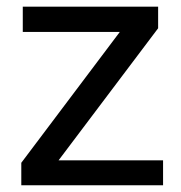

<svg xmlns="http://www.w3.org/2000/svg" viewBox="-20 -548 536 568"><path d="M153.3 -73.7H462.4V0H43V-66.4L334.5 -453.6H47.4V-528.3H447.8V-464.4Z"/></svg>

Font: Vazir FD-UI
Style: Regular-FD-UI
Weight: 400
Designer: Saber Rastikerdar
Foundry: Saber Rastikerdar
Version: Version 30.1.0